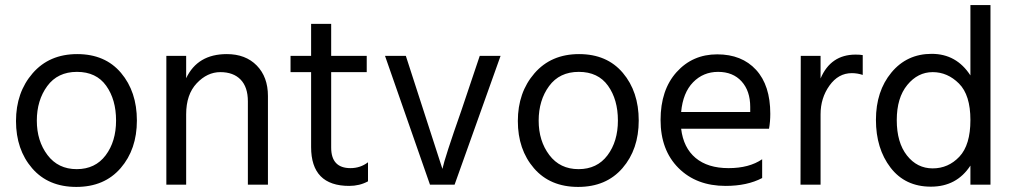

<svg xmlns="http://www.w3.org/2000/svg" viewBox="-20 -727 3993 756"><path d="M283 -444Q207 -444 166 -388Q125 -332 125 -252Q125 -172 167 -116.5Q209 -61 282 -61Q355 -61 396 -115.5Q437 -170 437 -252.5Q437 -335 398 -389.5Q359 -444 283 -444ZM284 -514Q394 -514 456.5 -440Q519 -366 519 -252.5Q519 -139 455 -65Q391 9 280.5 9Q170 9 106.5 -64.5Q43 -138 43 -250.5Q43 -363 108.5 -438.5Q174 -514 284 -514Z M1035 0H956V-328Q956 -384 927.5 -413.5Q899 -443 847.5 -443Q796 -443 754.5 -399Q713 -355 713 -277V0H635V-507H713V-419Q758 -514 873 -514Q947 -514 991 -469Q1035 -424 1035 -349Z M1355 5Q1205 5 1205 -148V-443H1124V-507H1205V-633H1284V-507H1424V-443H1284V-146Q1284 -65 1360 -65Q1399 -65 1429 -88V-13Q1396 5 1355 5Z M1770 0H1673L1496 -507H1578L1722 -62Q1731 -105 1797 -293L1869 -507H1951Z M2259 -444Q2183 -444 2142 -388Q2101 -332 2101 -252Q2101 -172 2143 -116.5Q2185 -61 2258 -61Q2331 -61 2372 -115.5Q2413 -170 2413 -252.5Q2413 -335 2374 -389.5Q2335 -444 2259 -444ZM2260 -514Q2370 -514 2432.5 -440Q2495 -366 2495 -252.5Q2495 -139 2431 -65Q2367 9 2256.5 9Q2146 9 2082.5 -64.5Q2019 -138 2019 -250.5Q2019 -363 2084.5 -438.5Q2150 -514 2260 -514Z M2662 -286H2934V-306Q2934 -369 2900 -406.5Q2866 -444 2807.5 -444Q2749 -444 2709 -403Q2669 -362 2662 -286ZM2837 5Q2722 5 2651.5 -65.5Q2581 -136 2581 -254.5Q2581 -373 2644 -443Q2707 -513 2804 -513Q2901 -513 2957 -452Q3013 -391 3013 -279Q3013 -247 3008 -220H2662Q2671 -145 2719 -105Q2767 -65 2848.5 -65Q2930 -65 2981 -100V-26Q2922 5 2837 5Z M3211 0H3132L3133 -507H3211V-418Q3251 -512 3349 -512Q3367 -512 3377 -510V-432Q3356 -439 3334 -439Q3281 -439 3246 -390Q3211 -341 3211 -277Z M3880 0H3801V-75Q3747 8 3645.5 8Q3544 8 3486.5 -67Q3429 -142 3429 -255Q3429 -368 3490 -441.5Q3551 -515 3648.5 -515Q3746 -515 3801 -430V-707H3880ZM3652.5 -443Q3594 -443 3552.5 -392.5Q3511 -342 3511 -254Q3511 -166 3551 -115Q3591 -64 3652.5 -64Q3714 -64 3757.5 -110Q3801 -156 3801 -254.5Q3801 -353 3756 -398Q3711 -443 3652.5 -443Z"/></svg>

Font: Hind Madurai
Style: Regular
Weight: 400
Designer: Jyotish Sonowal
Foundry: Indian Type Foundry
Version: Version 0.702;PS 1.0;hotconv 1.0.81;makeotf.lib2.5.63406